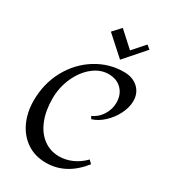

<svg xmlns="http://www.w3.org/2000/svg" viewBox="-230 -1081 1075 1208"><g transform="rotate(30 307.0 -477.5)"><path d="M585 -600Q585 -554 560.5 -505Q536 -456 496 -419Q456 -382 412 -369L402 -387Q445 -406 471.5 -448Q498 -490 498 -537Q498 -597 462 -633.5Q426 -670 366 -670Q306 -670 253 -627Q200 -584 168 -512.5Q136 -441 136 -360Q136 -272 163 -205Q190 -138 239.5 -101.5Q289 -65 353 -65Q401 -65 447 -85.5Q493 -106 531 -145L553 -123Q447 11 302 11Q221 11 162 -29Q103 -69 71.5 -137.5Q40 -206 40 -290Q40 -413 94.5 -513.5Q149 -614 242 -672Q335 -730 443 -730Q507 -730 546 -694Q585 -658 585 -600ZM407 -866 484 -953 511 -931 382 -784 244 -908 297 -966Z"/></g></svg>

Font: Amita
Style: Regular
Weight: 400
Designer: Eduardo Rodriguez Tunni, Modular Infotech, Brian J. Bonislawsky
Foundry: Eduardo Rodriguez Tunni, Modular Infotech, Brian J. Bonislawsky
Version: Version 1.004